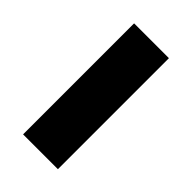

<svg xmlns="http://www.w3.org/2000/svg" viewBox="-12 -840 351 351"><g transform="rotate(-45 163.5 -664.0)"><path d="M20 -619V-709H307V-619Z"/></g></svg>

Font: Bricolage Grotesque 24pt SemiBold
Style: Regular
Weight: 600
Designer: Mathieu Triay
Foundry: Atelier Triay
Version: Version 1.001;gftools[0.9.33.dev8+g029e19f]